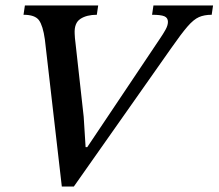

<svg xmlns="http://www.w3.org/2000/svg" viewBox="-20 -677 799 702"><path d="M250 5H206L144 -533Q137 -583 122.5 -603Q108 -623 66 -623L71 -657H339L334 -623Q297 -623 274 -608Q251 -593 253 -554Q253 -549 254 -537.5Q255 -526 256 -520L286 -250L293 -139H299L360 -230L565 -536Q576 -552 585 -568Q594 -584 594 -597Q594 -612 581 -617.5Q568 -623 536 -623L541 -657H759L754 -623Q727 -623 707.5 -614.5Q688 -606 665.5 -580Q643 -554 606 -501Z"/></svg>

Font: STIX Two Text Medium
Style: Italic
Weight: 500
Italic angle: -12°
Designer: Ross Mills, John Hudson & Paul Hanslow, Tiro Typeworks Ltd; with prior portions MicroPress Inc. and Coen Hoffman, Elsevi
Foundry: Tiro Typeworks Ltd
Version: Version 2.13 b171